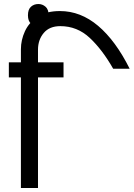

<svg xmlns="http://www.w3.org/2000/svg" viewBox="-20 -935 665 955"><path d="M84 0V-550H24V-625H84V-690Q84 -736 104 -779.5Q124 -823 167 -851.5Q210 -880 278 -880Q381 -880 468 -806.5Q555 -733 625 -593H543Q489 -688 426.5 -746.5Q364 -805 280 -805Q226 -805 197.5 -771Q169 -737 169 -688V-625H296V-550H169V0ZM171 -915Q191 -915 206.5 -901.5Q222 -888 222 -859Q222 -831 206.5 -817Q191 -803 171 -803Q149 -803 134 -817Q119 -831 119 -859Q119 -888 134 -901.5Q149 -915 171 -915Z"/></svg>

Font: Noto Sans Sharada
Style: Regular
Weight: 400
Designer: Monotype Design Team
Foundry: Monotype Imaging Inc.
Version: Version 2.006; ttfautohint (v1.8.4.7-5d5b)